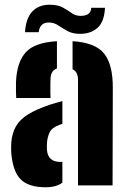

<svg xmlns="http://www.w3.org/2000/svg" viewBox="-20 -783 542 811"><path d="M48.5 -369Q48 -375 47.5 -395.5Q47 -416 47.5 -436Q51 -520 88.5 -561.8Q126 -603.5 220.5 -609V-494Q195.5 -485 193.5 -453Q193 -447.5 192.8 -428.2Q192.5 -409 192.8 -390.5Q193 -372 193.5 -369ZM309.5 0V-446Q309.5 -479.5 286.5 -490.5V-609Q383.5 -603 420.2 -556.2Q457 -509.5 456.5 -412L455.5 0ZM27.5 -137Q27 -145.5 27 -159Q27 -172.5 27.5 -180Q31 -221 47.5 -249.8Q64 -278.5 98.8 -300Q133.5 -321.5 191.5 -341Q205.5 -345.5 218.2 -349Q231 -352.5 243.5 -356V-260Q240 -259 236.5 -257.5Q233 -256 229.5 -255Q198 -243 189 -222.8Q180 -202.5 178.5 -180Q178 -167.5 178 -163Q178 -158.5 178.5 -148Q183 -99 235.5 -99Q241 -99 243.5 -99.5V-11.5Q218 8 172.5 8Q102 8 68.2 -24.5Q34.5 -57 27.5 -137ZM365.5 -750H423.5Q420.5 -691 392 -665.5Q363.5 -640 318.5 -640Q286.5 -640 265 -652Q243.5 -664 225.5 -676Q207.5 -688 186.5 -688Q148 -688 143.5 -647H85.5Q89.5 -706.5 116.8 -734.8Q144 -763 189.5 -763Q224.5 -763 245.5 -751.2Q266.5 -739.5 282.8 -727.8Q299 -716 320.5 -716Q364 -716 365.5 -750Z"/></svg>

Font: Big Shoulders Stencil Text Black
Style: Regular
Weight: 900
Designer: Patric King
Foundry: XO Type Co
Version: Version 1.000